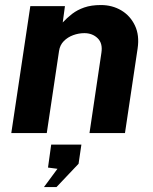

<svg xmlns="http://www.w3.org/2000/svg" viewBox="-20 -542 624 782"><path d="M26 0 103.5 -517H244.5L235.5 -450.5Q253 -469.5 273.8 -485.5Q294.5 -501.5 323 -511.5Q351.5 -521.5 391 -521.5Q437 -521.5 473.8 -499.8Q510.5 -478 529.5 -438.2Q548.5 -398.5 540.5 -344.5L489 0H344.5L393 -327Q399 -365.5 377.8 -386.2Q356.5 -407 323.5 -407Q300.5 -407 278 -398.8Q255.5 -390.5 239.8 -374.5Q224 -358.5 220.5 -334.5L170.5 0ZM159 220 214 145.5 175.5 140.5 188.5 47H311.5L300 125L210 220Z"/></svg>

Font: Public Sans Thin
Style: Bold Italic
Weight: 700
Italic angle: -8°
Version: Version 2.001